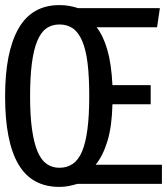

<svg xmlns="http://www.w3.org/2000/svg" viewBox="-20 -721 655 753"><path d="M330 -344Q330 -420 323.5 -473Q317 -526 302.5 -560Q288 -594 266 -609.5Q244 -625 213 -625Q183 -625 161.5 -609.5Q140 -594 126 -560Q112 -526 105 -472.5Q98 -419 98 -343Q98 -267 105.5 -214Q113 -161 127 -127.5Q141 -94 162.5 -78.5Q184 -63 213 -63Q243 -63 265.5 -78.5Q288 -94 302 -127.5Q316 -161 323 -214.5Q330 -268 330 -344ZM359 -614Q385 -581 401 -525.5Q417 -470 421 -387H571V-312H421Q419 -226 401.5 -168Q384 -110 355 -75H615V0H284Q267 5 250 8.5Q233 12 213 12Q104 12 52 -77Q0 -166 0 -343Q0 -517 52.5 -609Q105 -701 213 -701Q233 -701 250.5 -698Q268 -695 287 -689H607L596 -614Z"/></svg>

Font: Wlorlttqgufhjawjgtejqphaquk
Style: Regular
Weight: 400
Monospace: yes
Designer: Carrois Corporate & Edenspiekermann
Foundry: Carrois Corporate GbR & Edenspiekermann AG
Version: Version 2.001